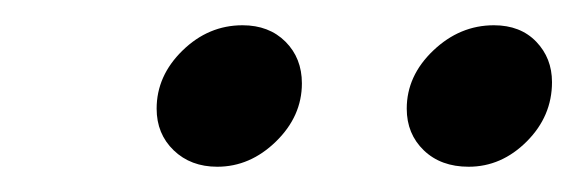

<svg xmlns="http://www.w3.org/2000/svg" viewBox="-20 -699 457 152"><path d="M104 -613Q104 -639 124.5 -659Q145 -679 172 -679Q193 -679 206 -666Q219 -653 219 -633Q219 -607 198.5 -587Q178 -567 152 -567Q131 -567 117.5 -580Q104 -593 104 -613ZM302 -613Q302 -639 323 -659Q344 -679 371 -679Q392 -679 404.5 -666Q417 -653 417 -634Q417 -607 397 -587Q377 -567 351 -567Q329 -567 315.5 -580Q302 -593 302 -613Z"/></svg>

Font: Niramit
Style: Italic
Weight: 400
Italic angle: -10°
Version: Version 1.000; ttfautohint (v1.6)